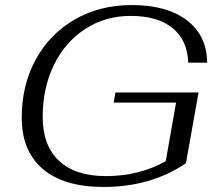

<svg xmlns="http://www.w3.org/2000/svg" viewBox="-20 -730 854 760"><path d="M66 -264Q66 -393 121.5 -494.5Q177 -596 276 -653Q375 -710 501 -710Q641 -710 720 -649.5Q799 -589 800 -482H725Q722 -571 663 -619Q604 -667 497 -667Q397 -667 317.5 -615.5Q238 -564 193.5 -473Q149 -382 149 -267Q149 -154 213.5 -93.5Q278 -33 399 -33Q531 -33 636 -92L677 -324H430L437 -364H766L716 -84Q578 10 390 10Q233 10 149.5 -61Q66 -132 66 -264Z"/></svg>

Font: Fahkwang Light
Style: Italic
Weight: 300
Italic angle: -10°
Version: Version 1.000; ttfautohint (v1.6)